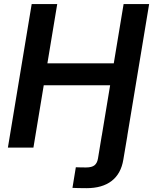

<svg xmlns="http://www.w3.org/2000/svg" viewBox="-20 -748 776 973"><path d="M347.2 204.1 364.3 99.6Q373 100.1 388.4 100.3Q403.8 100.6 416 100.6Q445.3 100.6 459 89.6Q472.7 78.6 476.6 54.7L495.6 -60.5H625.5L605 61Q593.3 132.3 545.9 168.9Q498.5 205.6 418 205.6Q396 205.6 377.7 205.1Q359.4 204.6 347.2 204.1ZM20 0 140.6 -727.5H270L220.2 -427.2H556.6L606.4 -727.5H735.8L615.2 0H485.8L538.1 -315.9H201.7L149.4 0Z"/></svg>

Font: Inter 28pt SemiBold
Style: Italic
Weight: 600
Italic angle: -9.3988°
Designer: Rasmus Andersson
Foundry: rsms
Version: Version 4.001;git-66647c0bb